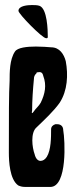

<svg xmlns="http://www.w3.org/2000/svg" viewBox="-20 -739 301 759"><path d="M141 -333C134 -320 121 -310 114 -299C107 -289 104 -289 107 -303C107 -340 110 -385 114 -426C114 -436 117 -443 124 -449C124 -453 127 -453 127 -453C141 -456 148 -453 151 -439C165 -402 158 -368 141 -333ZM52 -6C59 -3 66 0 80 0H179C247 0 237 -187 230 -224C230 -241 219 -248 206 -248H199C189 -245 182 -238 182 -228C182 -197 182 -146 165 -119C158 -108 149 -103 140 -103C130 -103 121 -112 117 -129C107 -156 100 -214 124 -235C155 -265 192 -299 216 -333C247 -381 250 -443 240 -497C233 -524 216 -552 182 -552C169 -553 146 -555 122 -555C87 -555 49 -551 39 -535C18 -504 18 -453 18 -419C15 -371 15 -279 15 -136C15 -102 18 -30 52 -6ZM169 -591C169 -620 167 -705 136 -716C128 -719 114 -719 106 -719C92 -719 53 -717 53 -696C53 -684 147 -588 162 -588H166Z"/></svg>

Font: DisSenso
Style: Regular
Weight: 400
Version: Version 1.150